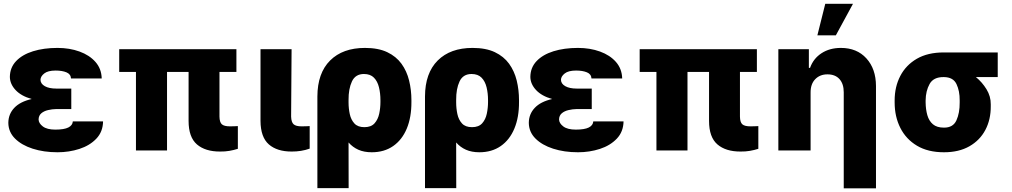

<svg xmlns="http://www.w3.org/2000/svg" viewBox="-20 -811 5453 1035"><path d="M364.3 -286.6V-223.1H283.2Q260.7 -222.7 238.8 -217.5Q216.8 -212.4 202.6 -200.2Q188.5 -188 188 -167Q188.5 -146.5 210.9 -129.4Q233.4 -112.3 278.3 -112.3Q325.7 -112.3 348.4 -123.8Q371.1 -135.3 372.6 -156.7H535.6Q534.7 -100.6 499.3 -63.5Q463.9 -26.4 408.2 -8.3Q352.5 9.8 290 9.8Q215.8 9.8 156 -9.5Q96.2 -28.8 60.8 -64.2Q25.4 -99.6 24.9 -148.9Q25.4 -196.3 57.1 -229.7Q88.9 -263.2 150.9 -277.3Q94.7 -293 64.2 -325.4Q33.7 -357.9 33.2 -396.5Q33.7 -446.8 66.9 -481.7Q100.1 -516.6 158 -534.7Q215.8 -552.7 290 -552.7Q355 -552.7 408.7 -533.2Q462.4 -513.7 494.6 -477.1Q526.9 -440.4 528.3 -388.2H362.8Q361.3 -411.6 338.1 -421.1Q314.9 -430.7 279.8 -430.7Q238.3 -430.7 218.5 -415Q198.7 -399.4 198.2 -380.9Q198.7 -359.4 221.7 -346.4Q244.6 -333.5 283.2 -333.5H364.3Z M1254.4 -545.9V-423.3H1163.1V-182.6Q1163.6 -151.9 1176 -140.9Q1188.5 -129.9 1219.7 -129.9Q1232.4 -129.9 1242.9 -130.4Q1253.4 -130.9 1262.2 -131.3V-8.8Q1240.7 -2 1216.8 2.2Q1192.9 6.3 1166.5 5.9Q1086.9 6.3 1041.7 -32.5Q996.6 -71.3 996.6 -159.2V-423.3H880.4V0H712.9V-423.3H622.6V-545.9Z M1384.3 -545.9H1551.8L1549.3 -182.6Q1550.3 -151.9 1563 -140.9Q1575.7 -129.9 1605.5 -129.9Q1620.6 -129.9 1630.4 -130.4Q1640.1 -130.9 1649.4 -131.3V-9.8Q1604 6.3 1552.7 5.9Q1474.1 6.3 1429.4 -32.5Q1384.8 -71.3 1384.3 -159.2Z M1690.9 203.1V-291Q1691.4 -417 1759.5 -484.9Q1827.6 -552.7 1947.3 -552.7Q2019 -552.7 2067.4 -529.8Q2115.7 -506.8 2144.3 -467.3Q2172.9 -427.7 2185.3 -377Q2197.8 -326.2 2197.8 -271V-261.2Q2198.2 -179.2 2172.9 -118.2Q2147.5 -57.1 2099.4 -23.7Q2051.3 9.8 1983.9 9.8Q1942.4 9.8 1911.6 -3.9Q1880.9 -17.6 1858.9 -43L1859.4 203.1ZM1858.9 -258.8Q1858.9 -226.6 1865.5 -196Q1872.1 -165.5 1890.4 -145.5Q1908.7 -125.5 1944.3 -125.5Q1980.5 -125.5 1999 -146.2Q2017.6 -167 2024.2 -198.2Q2030.8 -229.5 2030.8 -261.2V-271Q2030.8 -308.1 2022.9 -340.3Q2015.1 -372.6 1995.8 -392.3Q1976.6 -412.1 1941.9 -412.1Q1896 -412.1 1877.2 -372.1Q1858.4 -332 1858.9 -272Z M2271 203.1V-291Q2271.5 -417 2339.6 -484.9Q2407.7 -552.7 2527.3 -552.7Q2599.1 -552.7 2647.5 -529.8Q2695.8 -506.8 2724.4 -467.3Q2752.9 -427.7 2765.4 -377Q2777.8 -326.2 2777.8 -271V-261.2Q2778.3 -179.2 2752.9 -118.2Q2727.5 -57.1 2679.4 -23.7Q2631.3 9.8 2564 9.8Q2522.5 9.8 2491.7 -3.9Q2460.9 -17.6 2439 -43L2439.5 203.1ZM2439 -258.8Q2439 -226.6 2445.6 -196Q2452.1 -165.5 2470.5 -145.5Q2488.8 -125.5 2524.4 -125.5Q2560.5 -125.5 2579.1 -146.2Q2597.7 -167 2604.2 -198.2Q2610.8 -229.5 2610.8 -261.2V-271Q2610.8 -308.1 2603 -340.3Q2595.2 -372.6 2575.9 -392.3Q2556.6 -412.1 2522 -412.1Q2476.1 -412.1 2457.3 -372.1Q2438.5 -332 2439 -272Z M3169.9 -286.6V-223.1H3088.9Q3066.4 -222.7 3044.4 -217.5Q3022.5 -212.4 3008.3 -200.2Q2994.1 -188 2993.7 -167Q2994.1 -146.5 3016.6 -129.4Q3039.1 -112.3 3084 -112.3Q3131.3 -112.3 3154.1 -123.8Q3176.8 -135.3 3178.2 -156.7H3341.3Q3340.3 -100.6 3304.9 -63.5Q3269.5 -26.4 3213.9 -8.3Q3158.2 9.8 3095.7 9.8Q3021.5 9.8 2961.7 -9.5Q2901.9 -28.8 2866.5 -64.2Q2831.1 -99.6 2830.6 -148.9Q2831.1 -196.3 2862.8 -229.7Q2894.5 -263.2 2956.5 -277.3Q2900.4 -293 2869.9 -325.4Q2839.4 -357.9 2838.9 -396.5Q2839.4 -446.8 2872.6 -481.7Q2905.8 -516.6 2963.6 -534.7Q3021.5 -552.7 3095.7 -552.7Q3160.6 -552.7 3214.4 -533.2Q3268.1 -513.7 3300.3 -477.1Q3332.5 -440.4 3334 -388.2H3168.5Q3167 -411.6 3143.8 -421.1Q3120.6 -430.7 3085.4 -430.7Q3043.9 -430.7 3024.2 -415Q3004.4 -399.4 3003.9 -380.9Q3004.4 -359.4 3027.3 -346.4Q3050.3 -333.5 3088.9 -333.5H3169.9Z M4060.1 -545.9V-423.3H3968.8V-182.6Q3969.2 -151.9 3981.7 -140.9Q3994.1 -129.9 4025.4 -129.9Q4038.1 -129.9 4048.6 -130.4Q4059.1 -130.9 4067.9 -131.3V-8.8Q4046.4 -2 4022.5 2.2Q3998.5 6.3 3972.2 5.9Q3892.6 6.3 3847.4 -32.5Q3802.2 -71.3 3802.2 -159.2V-423.3H3686V0H3518.6V-423.3H3428.2V-545.9Z M4349.6 -311V0H4175.8V-545.9H4340.3V-445.3H4346.7Q4364.7 -495.6 4408.7 -524.2Q4452.6 -552.7 4512.7 -552.7Q4599.1 -552.7 4650.4 -496.3Q4701.7 -439.9 4702.1 -347.7V204.1H4528.3V-313.5Q4528.3 -358.9 4505.4 -384.5Q4482.4 -410.2 4440.4 -410.2Q4399.9 -410.2 4374.5 -384Q4349.1 -357.9 4349.6 -311ZM4386.2 -620.6 4428.7 -790.5H4578.1L4485.8 -620.6Z M4802.7 -258.8V-269.5Q4802.7 -343.3 4833.3 -401.9Q4863.8 -460.4 4922.6 -494.4Q4981.4 -528.3 5066.9 -528.3H5358.4V-395.5H5240.7Q5274.4 -368.2 5297.9 -329.8Q5321.3 -291.5 5320.8 -249V-238.3Q5321.3 -166.5 5291.7 -110.6Q5262.2 -54.7 5205.8 -22.5Q5149.4 9.8 5068.4 9.8Q4982.4 9.8 4923.3 -25.4Q4864.3 -60.5 4833.5 -121.3Q4802.7 -182.1 4802.7 -258.8ZM4969.7 -269.5V-258.8Q4970.2 -220.7 4979 -189.9Q4987.8 -159.2 5009 -141.1Q5030.3 -123 5068.4 -123Q5117.7 -122.6 5135.7 -162.1Q5153.8 -201.7 5153.3 -258.8V-269.5Q5153.8 -320.8 5136 -357.9Q5118.2 -395 5068.4 -395.5H5066.9Q5012.2 -396 4991.2 -358.4Q4970.2 -320.8 4969.7 -269.5Z"/></svg>

Font: Inter Display Extra Bold
Style: Regular
Weight: 800
Designer: Rasmus Andersson
Foundry: rsms
Version: Version 4.000;git-4fc901f